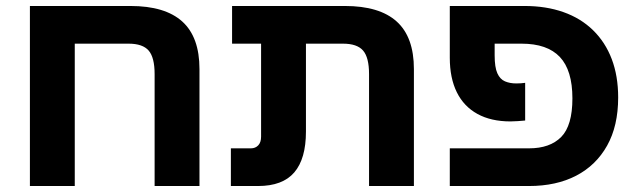

<svg xmlns="http://www.w3.org/2000/svg" viewBox="-20 -622 2132 642"><path d="M416 -602Q532 -602 589.5 -550Q647 -498 647 -391V0H497V-374Q497 -430 477 -453Q457 -476 410 -476H230V0H80V-602Z M1214 0V-374Q1214 -430 1194 -453Q1174 -476 1127 -476H756V-602H1133Q1249 -602 1306.5 -550Q1364 -498 1364 -391V0ZM752 0V-126H819Q834 -126 843.5 -136Q853 -146 853 -165V-558H1003V-182Q1003 -91 964 -45.5Q925 0 843 0Z M1484 0V-126H1749Q1819 -126 1856.5 -164Q1894 -202 1894 -293Q1894 -387 1852 -431.5Q1810 -476 1724 -476H1554V-602H1734Q1806 -602 1864 -581.5Q1922 -561 1963 -521Q2004 -481 2025.5 -424.5Q2047 -368 2047 -296Q2047 -201 2010 -135Q1973 -69 1906.5 -34.5Q1840 0 1749 0ZM1687 -216Q1622 -216 1576.5 -241Q1531 -266 1507.5 -313.5Q1484 -361 1484 -429V-602H1634V-437Q1634 -397 1643 -377Q1652 -357 1668.5 -350Q1685 -343 1706 -343Q1714 -343 1721.5 -343.5Q1729 -344 1736 -345V-219Q1725 -218 1711.5 -217Q1698 -216 1687 -216Z"/></svg>

Font: Noto Sans
Style: Bold
Weight: 700
Designer: Monotype Design Team
Foundry: Monotype Imaging Inc.
Version: Version 2.000;GOOG;noto-source:20170915:90ef993387c0; ttfaut